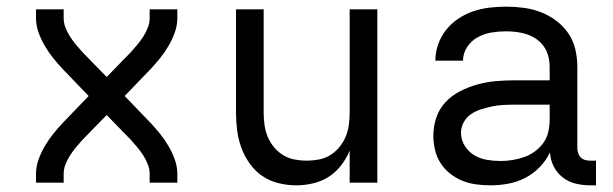

<svg xmlns="http://www.w3.org/2000/svg" viewBox="-20 -548 1840 576"><path d="M88 0V-26Q88 -48 95.5 -69Q103 -90 114 -109Q125 -128 139 -145.5Q153 -163 168 -179L246 -260L168 -341Q153 -357 139 -374.5Q125 -392 114 -411Q103 -430 95.5 -451Q88 -472 88 -494V-520H171V-494Q171 -479 176.5 -465Q182 -451 190 -438.5Q198 -426 207.5 -414.5Q217 -403 227 -392L300 -317L373 -392Q383 -403 392.5 -414.5Q402 -426 410 -438.5Q418 -451 423.5 -465Q429 -479 429 -494V-520H512V-494Q512 -472 504.5 -451Q497 -430 486 -411Q475 -392 461 -374.5Q447 -357 432 -341L354 -260L432 -179Q447 -163 461 -145.5Q475 -128 486 -109Q497 -90 504.5 -69Q512 -48 512 -26V0H429V-26Q429 -41 423.5 -55Q418 -69 410 -81.5Q402 -94 392.5 -105.5Q383 -117 373 -128L300 -203L227 -128Q217 -117 207.5 -105.5Q198 -94 190 -81.5Q182 -69 176.5 -55Q171 -41 171 -26V0Z M868 8Q842 8 815.5 1.5Q789 -5 767 -20Q745 -35 729 -57.5Q713 -80 704 -105Q695 -130 691.5 -156.5Q688 -183 688 -210V-520H771V-210Q771 -192 773.5 -173.5Q776 -155 783 -138Q790 -121 802 -106.5Q814 -92 829.5 -82.5Q845 -73 863.5 -69.5Q882 -66 900 -66Q918 -66 936.5 -69.5Q955 -73 970.5 -82.5Q986 -92 998 -106.5Q1010 -121 1017 -138Q1024 -155 1026.5 -173.5Q1029 -192 1029 -210V-520H1112V0H1029V-96Q1019 -72 1003 -51.5Q987 -31 966 -17.5Q945 -4 919.5 2Q894 8 868 8Z M1451 8Q1429 8 1407.5 5Q1386 2 1366.5 -6Q1347 -14 1330 -27.5Q1313 -41 1301.5 -59Q1290 -77 1285 -98.5Q1280 -120 1280 -141Q1280 -169 1289 -195.5Q1298 -222 1317 -242Q1336 -262 1360.5 -274.5Q1385 -287 1412 -294.5Q1439 -302 1466.5 -304.5Q1494 -307 1521 -307H1629V-347Q1629 -363 1625 -379Q1621 -395 1612 -408Q1603 -421 1589.5 -430.5Q1576 -440 1561 -445Q1546 -450 1530 -452Q1514 -454 1498 -454Q1476 -454 1454.5 -450.5Q1433 -447 1413.5 -436.5Q1394 -426 1381.5 -407Q1369 -388 1369 -366H1286Q1286 -391 1294.5 -415Q1303 -439 1318.5 -458.5Q1334 -478 1355 -492Q1376 -506 1399.5 -514Q1423 -522 1448 -525Q1473 -528 1498 -528Q1525 -528 1551.5 -524.5Q1578 -521 1602.5 -511.5Q1627 -502 1648.5 -486Q1670 -470 1685 -448Q1700 -426 1706 -400Q1712 -374 1712 -347V-104Q1712 -97 1714.5 -89Q1717 -81 1722.5 -75.5Q1728 -70 1735.5 -68Q1743 -66 1751 -66H1768V8H1751Q1729 8 1707.5 3Q1686 -2 1668.5 -15.5Q1651 -29 1641 -49Q1631 -69 1630 -91Q1618 -66 1599 -46.5Q1580 -27 1556 -14.5Q1532 -2 1505 3Q1478 8 1451 8ZM1482 -65Q1500 -65 1518 -68Q1536 -71 1553 -77Q1570 -83 1585 -94Q1600 -105 1610.5 -120Q1621 -135 1625 -153Q1629 -171 1629 -189V-234H1521Q1505 -234 1488 -233Q1471 -232 1455 -228.5Q1439 -225 1423 -220Q1407 -215 1393 -205.5Q1379 -196 1371 -181Q1363 -166 1363 -150Q1363 -129 1374 -111Q1385 -93 1402.5 -82.5Q1420 -72 1440.5 -68.5Q1461 -65 1482 -65Z"/></svg>

Font: Nova
Style: Regular
Weight: 400
Monospace: yes
Designer: Belleve Invis
Foundry: Belleve Invis
Version: Version 24.1.4; ttfautohint (v1.8.4)